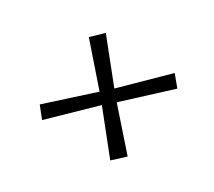

<svg xmlns="http://www.w3.org/2000/svg" viewBox="-90 -690 849 761"><g transform="rotate(30 334.5 -309.5)"><path d="M473 -94.5 334.5 -268 159 -98 120 -147 300 -309.5 155 -475.5 205 -523.5 344.5 -349.5 521 -522.5 561 -474 380 -307 525 -142.5Z"/></g></svg>

Font: Merriweather 60pt
Style: Italic
Weight: 400
Italic angle: -7.8°
Version: Version 2.101